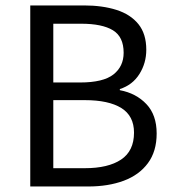

<svg xmlns="http://www.w3.org/2000/svg" viewBox="-20 -676 628 696"><path d="M89.7 0V-656.3H284.5Q351.2 -656.3 402.2 -640.1Q453.1 -623.9 481.7 -588.6Q510.3 -553.3 510.3 -495.6Q510.3 -447.3 485.4 -407.7Q460.6 -368.1 414.4 -353.1V-349.1Q473.4 -338 510.6 -298.7Q547.9 -259.5 547.9 -192Q547.9 -127.5 516.3 -84.7Q484.8 -41.9 428.7 -20.9Q372.6 0 299.5 0ZM173.2 -377H270.4Q354.1 -377 391.2 -406.1Q428.2 -435.2 428.2 -484.8Q428.2 -542.6 389.3 -566.3Q350.3 -590 274.2 -590H173.2ZM173.2 -66.3H287.5Q372 -66.3 418.9 -97.5Q465.8 -128.8 465.8 -195.2Q465.8 -255.8 419.8 -284.4Q373.8 -313 287.5 -313H173.2Z"/></svg>

Font: Source Sans 3 Variable
Style: Regular
Weight: 200
Designer: Paul D. Hunt
Foundry: Adobe Systems Incorporated
Version: Version 3.026